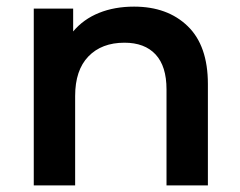

<svg xmlns="http://www.w3.org/2000/svg" viewBox="-20 -560 725 580"><path d="M608 -306V0H483V-290Q483 -360 450 -395.5Q417 -431 356 -431Q287 -431 247 -389.5Q207 -348 207 -270V0H82V-534H201V-465Q232 -502 279 -521Q326 -540 385 -540Q486 -540 547 -481Q608 -422 608 -306Z"/></svg>

Font: Montserrat Alternates SemiBold
Style: Regular
Weight: 600
Designer: Julieta Ulanovsky
Foundry: Julieta Ulanovsky
Version: Version 7.200